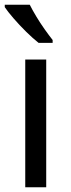

<svg xmlns="http://www.w3.org/2000/svg" viewBox="-21 -786 299 806"><path d="M173 0H85V-536H173ZM104 -766Q115 -744 131.5 -716.5Q148 -689 166.5 -663Q185 -637 200 -618V-606H141Q118 -624 89 -652.5Q60 -681 35.5 -709.5Q11 -738 -1 -756V-766Z"/></svg>

Font: Noto Sans Saurashtra
Style: Regular
Weight: 400
Designer: Monotype Design Team
Foundry: Monotype Imaging Inc.
Version: Version 2.001; ttfautohint (v1.8.4.7-5d5b)